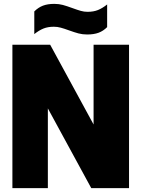

<svg xmlns="http://www.w3.org/2000/svg" viewBox="-20 -971 730 991"><path d="M463 -740H646V0H451L227 -411.5V0H44V-740H239L463 -328.5ZM335.5 -814.5Q311 -823.5 293.5 -828.2Q276 -833 258 -833Q227.5 -833 204.5 -823.8Q181.5 -814.5 157 -795V-912Q177.5 -932.5 201.8 -941.8Q226 -951 260 -951Q284 -951 304.2 -945.5Q324.5 -940 354.5 -929Q380.5 -919.5 397.2 -914.8Q414 -910 432 -910Q462.5 -910 485.5 -919.2Q508.5 -928.5 533 -948V-831Q513 -811 488.8 -802Q464.5 -793 430 -793Q406 -793 385.2 -798.5Q364.5 -804 335.5 -814.5Z"/></svg>

Font: Encode Sans Condensed Black
Style: Regular
Weight: 900
Width: 3
Designer: Multiple Designers
Foundry: Impallari Type
Version: Version 2.000